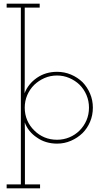

<svg xmlns="http://www.w3.org/2000/svg" viewBox="-20 -770 539 1040"><path d="M197 250V229H115V-54Q115 -68 114.5 -80.5Q114 -93 114 -107Q123 -82 140 -61Q157 -40 180 -25Q202 -9 230 -0.5Q258 8 289 8Q329 8 364.5 -7.5Q400 -23 427 -49Q453 -75 468 -110.5Q483 -146 483 -187Q483 -227 468 -262.5Q453 -298 427 -325Q400 -351 364.5 -366Q329 -381 289 -381Q227 -381 180 -348.5Q133 -316 113 -265Q113 -280 113.5 -295.5Q114 -311 114 -326V-729H195V-750H16V-729H93V229H16V250ZM289 -361Q324 -361 355.5 -347.5Q387 -334 411 -311Q435 -287 448.5 -255Q462 -223 462 -187Q462 -150 448.5 -118.5Q435 -87 411 -63Q387 -39 355.5 -26Q324 -13 289 -13Q252 -13 221 -26Q190 -39 166 -63Q141 -87 127.5 -118.5Q114 -150 114 -187Q114 -223 127.5 -254.5Q141 -286 165 -310Q189 -333 220.5 -347Q252 -361 289 -361Z"/></svg>

Font: Josefin Slab Thin ExtraLight
Style: Regular
Weight: 250
Version: Version 2.000